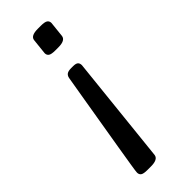

<svg xmlns="http://www.w3.org/2000/svg" viewBox="-234 -554 762 762"><g transform="rotate(-45 147.0 -173.0)"><path d="M166 -321Q182 -321 188 -315.5Q194 -310 194 -299L146 157Q143 179 104 179H84Q62 179 54.5 173.5Q47 168 47 157Q47 151 52.5 117Q58 83 66.5 31.5Q75 -20 85 -79Q95 -138 104.5 -195.5Q114 -253 122 -299Q124 -310 131.5 -315.5Q139 -321 155 -321ZM189 -525Q211 -525 219 -519.5Q227 -514 227 -503L220 -437Q217 -415 178 -415H161Q139 -415 131 -420.5Q123 -426 123 -437L130 -503Q132 -525 172 -525Z"/></g></svg>

Font: Asap VF Beta
Style: Italic
Weight: 400
Italic angle: -6°
Designer: Pablo Cosgaya
Foundry: Pablo Cosgaya
Version: Version 1.007